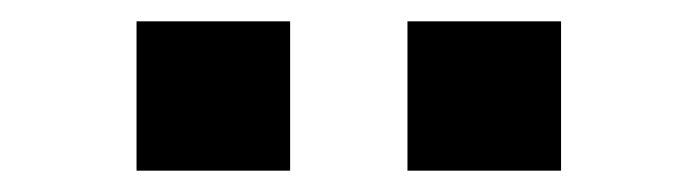

<svg xmlns="http://www.w3.org/2000/svg" viewBox="-20 -762 654 180"><path d="M108 -602V-742H252V-602ZM362 -602V-742H506V-602Z"/></svg>

Font: Chivo Medium Black
Style: Regular
Weight: 900
Version: Version 2.002